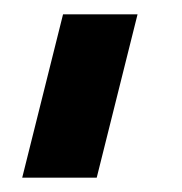

<svg xmlns="http://www.w3.org/2000/svg" viewBox="-20 -156 254 268"><path d="M68 -136H172L115 92H11Z"/></svg>

Font: Zilla Slab SemiBold
Style: Regular
Weight: 600
Designer: Typotheque.com
Foundry: Typotheque type foundry
Version: Version 1.1; 2017